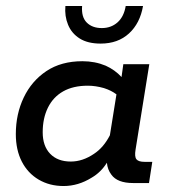

<svg xmlns="http://www.w3.org/2000/svg" viewBox="-20 -613 566 643"><path d="M193 10Q146 10 109.5 -11.5Q73 -33 53 -72Q33 -111 33 -164Q33 -231 59.5 -286.5Q86 -342 135.5 -375Q185 -408 256 -408Q298 -408 334 -393Q365 -379 387 -355L393 -398H480L434 -112Q430 -88 437 -79.5Q444 -71 464 -71H490L479 0H426Q373 0 353 -28Q340 -45 338 -68Q318 -36 287 -18Q242 10 193 10ZM217 -72Q257 -72 295 -98Q327 -119 348 -160L370 -297Q353 -310 328 -318Q300 -326 274 -326Q225 -326 191.5 -307Q158 -288 140.5 -252.5Q123 -217 123 -170Q123 -124 148 -98Q173 -72 217 -72ZM317 -467Q274 -467 247 -484Q220 -501 208 -530Q196 -559 199 -593H255Q252 -556 270.5 -537.5Q289 -519 321 -519Q352 -519 373.5 -538Q395 -557 401 -593H459Q449 -535 412 -501Q375 -467 317 -467Z"/></svg>

Font: Rokkitt SemiBold Medium
Style: Italic
Weight: 500
Italic angle: -9°
Version: Version 3.103